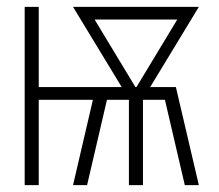

<svg xmlns="http://www.w3.org/2000/svg" viewBox="-20 -540 640 560"><path d="M52 0V-520H93V-286H335L193 -520H560L418 -286H493L560 0H519L461 -249H397V0H356V-249H292L234 0H193L251 -249H93V0ZM375 -286H378L497 -483H256Z"/></svg>

Font: Iosevka Extralight Extended
Style: Regular
Weight: 200
Width: 7
Monospace: yes
Designer: Belleve Invis
Foundry: Belleve Invis
Version: Version 32.5.0; ttfautohint (v1.8.4)